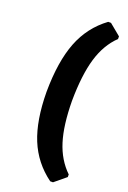

<svg xmlns="http://www.w3.org/2000/svg" viewBox="-153 -713 604 903"><g transform="rotate(20 149.0 -261.0)"><path d="M238 -660 295 -613V-600Q241 -548 216.5 -465Q192 -382 191 -253Q192 -131 216.5 -52.5Q241 26 295 78V91L238 138H224Q141 77 103 -16Q65 -109 64 -252Q65 -404 103 -501.5Q141 -599 224 -660Z"/></g></svg>

Font: Alegreya Sans ExtraBold
Style: Regular
Weight: 800
Designer: Juan Pablo del Peral
Foundry: Huerta Tipografica
Version: Version 2.007